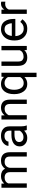

<svg xmlns="http://www.w3.org/2000/svg" viewBox="1590 -2168 781 4002"><g transform="rotate(-90 1981.0 -167.5)"><path d="M280.3 -461.9Q191.4 -461.9 158.7 -387.2V0H67.9V-528.3H153.8L156.2 -470.7Q213.4 -538.1 312.5 -538.1Q363.3 -538.1 403.1 -517.8Q442.9 -497.6 463.9 -453.1Q490.2 -491.2 532.5 -514.6Q574.7 -538.1 631.8 -538.1Q716.8 -538.1 762.9 -492.7Q809.1 -447.3 809.1 -347.2V0H718.3V-348.1Q718.3 -414.6 687.7 -438.2Q657.2 -461.9 605.5 -461.9Q550.8 -461.9 519.5 -429.4Q488.3 -397 483.4 -350.6V0H393.1V-347.7Q393.1 -409.7 362.3 -435.8Q331.5 -461.9 280.3 -461.9Z M1272 0Q1263.2 -19 1259.3 -55.7Q1233.9 -28.8 1195.8 -9.5Q1157.7 9.8 1108.9 9.8Q1027.8 9.8 979 -35.6Q930.2 -81.1 930.2 -147Q930.2 -231.9 994.6 -276.1Q1059.1 -320.3 1168 -320.3H1257.3V-362.3Q1257.3 -409.2 1229.2 -437.3Q1201.2 -465.3 1146 -465.3Q1094.7 -465.3 1063.2 -440.2Q1031.7 -415 1031.7 -381.8H941.4Q941.4 -438.5 998.5 -488.3Q1055.7 -538.1 1151.4 -538.1Q1237.3 -538.1 1292.5 -494.1Q1347.7 -450.2 1347.7 -361.3V-124Q1347.7 -50.8 1366.2 -7.8V0ZM1122.1 -69.3Q1170.9 -69.3 1206.8 -93.8Q1242.7 -118.2 1257.3 -147.9V-256.8H1173.3Q1021 -253.9 1021 -159.2Q1021 -121.6 1046.4 -95.5Q1071.8 -69.3 1122.1 -69.3Z M1709 -461.9Q1665.5 -461.9 1632.3 -438.5Q1599.1 -415 1580.1 -377.4V0H1489.7V-528.3H1575.2L1578.1 -462.4Q1638.2 -538.1 1735.8 -538.1Q1813.5 -538.1 1859.1 -494.6Q1904.8 -451.2 1905.3 -348.6V0H1814.5V-347.2Q1814.5 -409.2 1787.4 -435.5Q1760.3 -461.9 1709 -461.9Z M2465.3 -528.3V203.1H2374.5V-48.8Q2320.3 9.8 2229 9.8Q2131.3 9.8 2075.4 -66.4Q2019.5 -142.6 2019.5 -258.3V-268.6Q2019.5 -389.6 2075.2 -463.9Q2130.9 -538.1 2230 -538.1Q2323.7 -538.1 2378.4 -475.1L2382.3 -528.3ZM2110.4 -258.3Q2110.4 -179.7 2144.3 -122.1Q2178.2 -64.5 2251.5 -64.5Q2332 -64.5 2374.5 -135.3V-394.5Q2332 -463.9 2252.4 -463.9Q2178.2 -463.9 2144.3 -405.5Q2110.4 -347.2 2110.4 -268.1Z M2938 0 2936 -52.2Q2884.3 9.8 2781.7 9.8Q2704.1 9.8 2656.2 -36.1Q2608.4 -82 2608.4 -187.5V-528.3H2698.7V-186.5Q2698.7 -115.2 2728.8 -91.1Q2758.8 -66.9 2795.9 -66.9Q2897.9 -66.9 2933.6 -143.6V-528.3H3024.4V0Z M3579.6 -92.3Q3553.7 -53.2 3506.3 -21.7Q3459 9.8 3380.9 9.8Q3270.5 9.8 3204.3 -62Q3138.2 -133.8 3138.2 -245.6V-266.1Q3138.2 -352.5 3171.1 -413.3Q3204.1 -474.1 3256.8 -506.1Q3309.6 -538.1 3369.1 -538.1Q3482.4 -538.1 3534.4 -464.1Q3586.4 -390.1 3586.4 -279.3V-238.8H3229Q3231 -166 3272.2 -115Q3313.5 -64 3385.7 -64Q3433.6 -64 3466.8 -83.5Q3500 -103 3524.9 -135.7ZM3369.1 -463.9Q3315.4 -463.9 3278.3 -424.8Q3241.2 -385.7 3231.9 -312.5H3496.1V-319.3Q3492.7 -372.1 3465.6 -418Q3438.5 -463.9 3369.1 -463.9Z M3902.8 -451.2Q3814.5 -451.2 3782.2 -375V0H3691.9V-528.3H3779.8L3781.7 -467.8Q3825.2 -538.1 3907.2 -538.1Q3932.6 -538.1 3947.3 -531.2L3946.8 -447.3Q3926.8 -451.2 3902.8 -451.2Z"/></g></svg>

Font: Roboto21382017
Style: Regular
Weight: 400
Designer: Christian Robertson
Foundry: Google
Version: Version 2.138; 2017